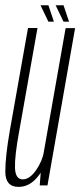

<svg xmlns="http://www.w3.org/2000/svg" viewBox="-23 -705 305 730"><path d="M128 0H157.5L262.5 -598H226.5L133.5 -70ZM119.5 -598.5H83.5L14 -206.5Q-3 -108.5 -2.8 -51.5Q-2.5 5.5 47.5 5.5Q88.5 5.5 119.2 -31.5Q150 -68.5 158 -112.5L144.5 -130Q138 -92 113.8 -57.5Q89.5 -23 63.5 -23Q35.5 -23 34 -66.8Q32.5 -110.5 49.5 -203.5ZM218.5 -622.5H239.5L218.5 -685H188.5ZM161 -622.5H182L161 -685H131Z"/></svg>

Font: Anybody ExtraCondensed ExtraLight
Style: Italic
Weight: 250
Width: 2
Italic angle: -10°
Version: Version 1.113;gftools[0.9.25]